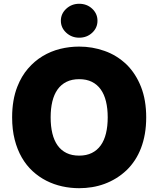

<svg xmlns="http://www.w3.org/2000/svg" viewBox="-20 -983 835 1013"><path d="M397.7 9.9Q351.9 9.9 307.9 0.2Q263.8 -9.6 224.6 -29.5Q185.4 -49.4 152.2 -79.9Q119 -110.4 95 -152Q71 -193.5 57.5 -246.3Q44 -299 44 -363.6Q44 -456 71.4 -525.6Q93 -581 127.5 -620.9Q161.9 -660.9 204.9 -686.8Q247.9 -712.7 297.1 -725Q346.2 -737.2 397.7 -737.2Q467.3 -737.2 531.2 -714.5Q596.6 -691.8 648.8 -641.7Q696.7 -594.1 724.1 -524.5Q751.4 -454.9 751.4 -363.6Q751.4 -317.1 744.3 -276.6Q737.2 -236.2 723.9 -201.5Q710.6 -166.9 691.6 -138Q672.6 -109 648.8 -85.9Q622.2 -60.7 592.7 -42.6Q563.2 -24.5 531.4 -12.8Q499.6 -1.1 465.9 4.4Q432.2 9.9 397.7 9.9ZM397.7 -161.9Q436.1 -161.9 464.5 -176Q492.9 -190 511.5 -216.1Q530.2 -242.2 539.2 -279.5Q548.3 -316.8 548.3 -363.6Q548.3 -410.5 539.2 -447.8Q530.2 -485.1 511.5 -511.2Q492.9 -537.3 464.7 -551.3Q436.4 -565.3 397.7 -565.3Q359.4 -565.3 331 -551.3Q302.6 -537.3 283.9 -511.2Q265.3 -485.1 256.2 -447.8Q247.2 -410.5 247.2 -363.6Q247.2 -316.8 256.2 -279.3Q265.3 -241.8 283.9 -215.7Q302.6 -189.6 330.8 -175.8Q359 -161.9 397.7 -161.9ZM397.7 -784.1Q358 -784.1 329.5 -810.4Q301.1 -836.6 301.1 -873.6Q301.1 -910.5 329.5 -936.8Q358 -963.1 397.7 -963.1Q438.6 -963.1 466.6 -936.8Q494.3 -910.5 494.3 -873.6Q494.3 -836.3 466.6 -810.4Q438.6 -784.1 397.7 -784.1Z"/></svg>

Font: Linik Sans Black
Style: Regular
Weight: 900
Designer: Fonts by Rasmus Andersson / Changes by Cristiano Sobral with parts from Marc Monis
Foundry: rsms
Version: Version 3.020; ttfautohint (v1.6)